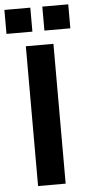

<svg xmlns="http://www.w3.org/2000/svg" viewBox="-83 -924 440 958"><g transform="rotate(-5 137.0 -445.0)"><path d="M67.9 0V-700.2H206.1V0ZM167 -770V-890.1H296.9V-770ZM-22.9 -770V-890.1H106.9V-770Z"/></g></svg>

Font: Uncut Sans
Style: Bold
Weight: 700
Designer: Kasper Nordkvist
Foundry: UNCUT.wtf
Version: Version 1.304;Glyphs 3.2 (3246)